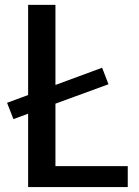

<svg xmlns="http://www.w3.org/2000/svg" viewBox="-20 -763 567 783"><path d="M501 -85.4V0H94.7V-299.3L34.7 -277.3L8.8 -343.8L94.7 -375.5V-743.2H206.1V-416.5L396.5 -486.8L422.4 -419.4L206.1 -340.3V-85.4Z"/></svg>

Font: Merriweather Sans
Style: Regular
Weight: 400
Designer: Eben Sorkin
Foundry: Eben Sorkin
Version: Version 1.006; ttfautohint (v1.4.1) -l 6 -r 50 -G 0 -x 11 -H